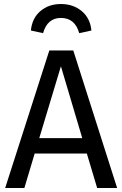

<svg xmlns="http://www.w3.org/2000/svg" viewBox="-20 -942 613 962"><path d="M285.2 -852.1Q217.3 -852.1 195.8 -775.9L134.8 -789.1Q140.6 -850.6 182.1 -886.2Q223.6 -921.9 285.2 -921.9Q347.2 -921.9 389.6 -886.2Q432.1 -850.6 438 -789.1L377 -775.9Q355.5 -852.1 285.2 -852.1ZM466.8 0 415 -172.9H153.8L102.1 0H5.9L227.1 -689H347.2L566.9 0ZM176.8 -250H392.1L285.2 -609.9Z"/></svg>

Font: FiraGO
Style: Regular
Weight: 400
Designer: bBox Type
Foundry: bBox Type GmbH
Version: Version 1.001;PS 001.001;hotconv 1.0.88;makeotf.lib2.5.64775